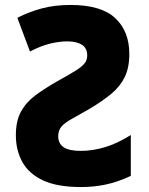

<svg xmlns="http://www.w3.org/2000/svg" viewBox="-20 -745 603 775"><path d="M307 10Q211 10 153.5 -17Q96 -44 70 -91.5Q44 -139 44 -199Q44 -257 65 -295Q86 -333 124 -361Q162 -389 213 -418Q260 -444 285.5 -460Q311 -476 321.5 -489.5Q332 -503 332 -521Q332 -551 310.5 -564.5Q289 -578 251 -578Q220 -578 182.5 -569Q145 -560 101 -537L50 -673Q96 -697 148.5 -711Q201 -725 265 -725Q388 -725 445 -672Q502 -619 502 -527Q502 -472 483.5 -434Q465 -396 429.5 -366.5Q394 -337 342 -306Q299 -281 270.5 -265.5Q242 -250 228.5 -234.5Q215 -219 215 -195Q215 -166 236.5 -151Q258 -136 306 -136Q354 -136 404 -151Q454 -166 508 -200V-35Q454 -10 406.5 0Q359 10 307 10Z"/></svg>

Font: Noto Sans Mono SemiCondensed Black
Style: Regular
Weight: 900
Width: 4
Designer: Monotype Design Team
Foundry: Monotype Imaging Inc.
Version: Version 2.014; ttfautohint (v1.8.4.7-5d5b)